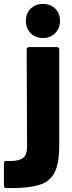

<svg xmlns="http://www.w3.org/2000/svg" viewBox="-88 -757 365 979"><path d="M131 -563Q93 -563 68.5 -587.5Q44 -612 44 -650Q44 -689 68.5 -713Q93 -737 131 -737Q169 -737 193.5 -713Q218 -689 218 -650Q218 -613 193.5 -588Q169 -563 131 -563ZM-56 202Q-68 202 -68 190V75Q-68 64 -58 64Q-57 64 -55 64Q-46 64 -37 64Q8 64 29 49Q50 34 50 -13L48 -505Q48 -510 51.5 -513.5Q55 -517 60 -517H202Q207 -517 210.5 -513.5Q214 -510 214 -505V-15Q214 74 191 121Q168 168 114.5 185Q61 202 -27 202Q-41 202 -56 202Z"/></svg>

Font: LinhAnh ExtBd
Style: Regular
Weight: 800
Designer: Jeremy Tribby
Foundry: Tribby Type
Version: Version 1.408